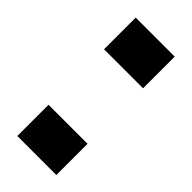

<svg xmlns="http://www.w3.org/2000/svg" viewBox="-32 -827 313 313"><g transform="rotate(-45 124.5 -670.0)"><path d="M-12 -715H60V-625H-12ZM188 -715H261V-625H188Z"/></g></svg>

Font: TitilliumText22L 400 wt
Style: 400 wt
Weight: 400
Designer: Campivisivi
Foundry: Campivisivi
Version: 1.000